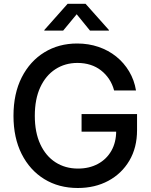

<svg xmlns="http://www.w3.org/2000/svg" viewBox="-20 -963 783 994"><path d="M382.8 10.3Q284.2 10.3 209.2 -35.9Q134.3 -82 92 -166Q49.8 -250 49.8 -363.3Q49.8 -478.5 92.5 -562.5Q135.3 -646.5 209.7 -692.1Q284.2 -737.8 379.4 -737.8Q438.5 -737.8 490 -720.2Q541.5 -702.6 581.8 -670.2Q622.1 -637.7 648.7 -593Q675.3 -548.3 684.1 -494.6H570.8Q562 -527.3 544.7 -553.5Q527.3 -579.6 502.9 -598.6Q478.5 -617.7 447.8 -627.4Q417 -637.2 380.9 -637.2Q316.9 -637.2 266.8 -604.7Q216.8 -572.3 188.5 -511.2Q160.2 -450.2 160.2 -363.3Q160.2 -277.8 188.5 -216.6Q216.8 -155.3 267.3 -122.8Q317.9 -90.3 383.8 -90.3Q441.9 -90.3 486.6 -114.3Q531.2 -138.2 556.4 -182.1Q581.5 -226.1 581.5 -285.2L610.8 -281.2H402.3V-372.6H689.5V-289.1Q689.5 -198.7 649.7 -131.3Q609.9 -64 540.8 -26.9Q471.7 10.3 382.8 10.3ZM307.1 -804.7H209.5V-807.6L330.1 -943.4H422.9L543.9 -807.6V-804.7H445.8L377 -889.2Z"/></svg>

Font: Inter 20pt Medium
Style: Regular
Weight: 500
Version: Version 4.001;git-66647c0bb